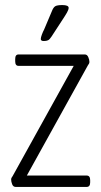

<svg xmlns="http://www.w3.org/2000/svg" viewBox="-20 -738 400 758"><path d="M42 0Q32 0 28 -10.5Q24 -21 24 -29Q24 -33 25.5 -36Q27 -39 30 -43L271 -478H53Q40 -478 40 -496V-505Q40 -523 53 -523H315Q324 -523 328.5 -512.5Q333 -502 333 -494Q333 -490 331.5 -487Q330 -484 327 -480L86 -45H322Q336 -45 336 -27V-18Q336 0 322 0ZM153 -576Q141 -576 141 -584Q141 -590 145.5 -602Q150 -614 154 -621L184 -692Q190 -708 197.5 -713Q205 -718 226 -718Q251 -718 251 -707Q251 -700 244.5 -688.5Q238 -677 226 -659L183 -593Q176 -582 169.5 -579Q163 -576 153 -576Z"/></svg>

Font: Asap Condensed ExtraLight
Style: Regular
Weight: 200
Width: 3
Designer: Pablo Cosgaya
Foundry: Omnibus-Type
Version: Version 3.001; ttfautohint (v1.8.4.7-5d5b)